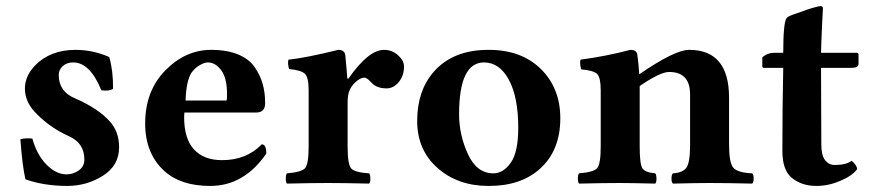

<svg xmlns="http://www.w3.org/2000/svg" viewBox="-20 -610 2898 640"><path d="M47.9 -146Q69.8 -150.9 87.9 -147.9Q103 -93.8 135 -61.3Q167 -28.8 202.1 -28.8Q224.1 -28.8 242.7 -42Q261.2 -55.2 261.2 -78.1Q261.2 -133.3 210 -155.8Q142.1 -186.5 94.2 -238.8Q63.5 -272.9 63 -314Q63 -356.9 97.2 -392.1Q147.9 -443.8 231.9 -443.8Q289.1 -443.8 344.2 -419.9Q357.4 -374 356.9 -314Q343.8 -305.2 317.9 -309.1Q279.8 -401.9 224.1 -401.9Q203.1 -401.9 189.5 -389.9Q175.8 -377.9 175.8 -359.9Q175.8 -304.7 230 -282.2Q307.6 -248.5 346.2 -205.1Q377 -170.9 377 -119.1Q377 -58.1 323 -24.2Q269 9.8 204.1 9.8Q127.9 9.8 64.9 -12.2Q54.7 -54.2 47.9 -146Z M598.6 -274.9H734.9Q736.8 -276.9 736.8 -295.9Q736.8 -350.1 717.3 -376Q697.8 -401.9 672.9 -401.9Q661.6 -401.9 645.8 -392.8Q629.9 -383.8 618.7 -368.2Q600.6 -340.8 598.6 -274.9ZM852.5 -128.9Q867.7 -128.9 867.7 -98.1Q793.5 9.8 680.7 9.8Q582.5 9.8 527.8 -40Q463.9 -98.1 463.9 -198.2Q463.9 -307.1 531.2 -375.5Q598.6 -443.8 683.6 -443.8Q736.8 -443.8 773.7 -428.5Q810.5 -413.1 829.1 -386Q847.7 -358.9 855.7 -329.8Q863.8 -300.8 863.8 -266.1Q863.8 -235.4 835 -234.9H594.7Q594.7 -232.9 594.2 -228Q593.8 -223.1 593.8 -219.2Q593.8 -147.5 626.7 -111.8Q659.7 -76.2 719.7 -76.2Q800.8 -75.7 852.5 -128.9Z M1138.7 -268.1V-122.1Q1138.7 -62 1150.6 -48.6Q1162.6 -35.2 1210.4 -32.2Q1214.4 -28.3 1214.6 -15.1Q1214.8 -2 1210.4 2Q1124.5 0 1073.7 0Q1020.5 0 936.5 2Q932.6 -2 932.6 -14.9Q932.6 -27.8 936.5 -32.2Q984.4 -36.1 996.6 -49.1Q1008.8 -62 1008.8 -122.1V-309.1Q1008.8 -351.1 996.8 -363.5Q984.9 -376 943.8 -379.9Q938 -397.9 941.4 -411.1Q999.5 -417 1107.4 -443.8Q1128.4 -443.8 1130.9 -426.8Q1135.7 -377.9 1137.7 -348.1H1141.6Q1208.5 -444.3 1260.7 -443.8Q1286.6 -443.8 1306.6 -426Q1326.7 -408.2 1326.7 -388.2Q1326.7 -357.4 1309.1 -336.4Q1291.5 -315.4 1269 -315.4Q1237.3 -315.4 1220.7 -332Q1218.8 -334 1215.3 -337.4Q1211.9 -340.8 1210 -342.8Q1208 -344.7 1205.1 -346.9Q1202.1 -349.1 1199.7 -350.1Q1197.3 -351.1 1194.3 -351.1Q1180.2 -351.1 1162.6 -334Q1150.9 -322.8 1144.8 -307.9Q1138.7 -293 1138.7 -268.1Z M1593.3 -401.9Q1510.3 -401.9 1510.3 -229Q1510.3 -160.2 1539.8 -96.2Q1569.3 -32.2 1624.5 -32.2Q1657.7 -32.2 1682.6 -67.6Q1707.5 -103 1707.5 -184.1Q1707.5 -286.1 1676.3 -344Q1645 -401.9 1593.3 -401.9ZM1370.6 -207Q1370.6 -307.1 1425.3 -370.1Q1489.7 -444.3 1609.4 -443.8Q1718.3 -443.8 1783 -379.9Q1847.7 -315.9 1847.7 -215.8Q1847.7 -107.9 1779.3 -46.9Q1715.3 10.3 1608.4 9.8Q1506.3 9.8 1438.5 -50Q1370.6 -109.9 1370.6 -207Z M2112.3 -122.1Q2112.3 -63 2121.3 -49.1Q2130.4 -35.2 2164.1 -32.2Q2168 -28.3 2168.2 -15.1Q2168.5 -2 2164.1 2Q2078.1 0 2047.4 0Q1994.1 0 1910.2 2Q1906.2 -2 1906.2 -14.9Q1906.2 -27.8 1910.2 -32.2Q1958 -36.1 1970.2 -49.1Q1982.4 -62 1982.4 -122.1V-309.1Q1982.4 -351.1 1970.9 -363Q1959.5 -375 1917.5 -378.9Q1911.6 -397.9 1915 -411.1Q2000 -422.4 2081.1 -443.8Q2103 -443.8 2104.5 -426.8Q2108.9 -397 2110.8 -362.3Q2230 -444.3 2277.3 -443.8Q2410.2 -443.8 2410.2 -284.2V-127.9Q2410.2 -66.9 2424.8 -50.5Q2439.5 -34.2 2487.3 -32.2Q2492.2 -28.3 2492.2 -15.1Q2492.2 -2 2487.3 2Q2401.4 0 2345.2 0Q2307.1 0 2223.1 2Q2218.3 -2 2218.3 -14.9Q2218.3 -27.8 2223.1 -32.2Q2256.3 -34.2 2268.3 -51.5Q2280.3 -68.8 2280.3 -127.9V-294.9Q2280.3 -370.1 2210.4 -370.1Q2180.7 -370.1 2112.3 -323.2V-321.3Z M2563 -434.1H2590.8Q2590.8 -535.2 2602.1 -549.8Q2605 -553.7 2614 -557.6Q2623 -561.5 2636.2 -565.7Q2649.4 -569.8 2654.8 -572.3Q2666.5 -577.1 2688.2 -583.5Q2710 -589.8 2715.3 -589.8Q2723.1 -589.8 2723.1 -581.1Q2720.2 -534.2 2717.8 -467.8L2716.8 -434.1H2834Q2841.8 -434.1 2841.8 -428.2V-397Q2841.8 -383.8 2817.9 -383.8H2716.8Q2716.8 -327.6 2717.3 -236.8Q2717.8 -146 2717.8 -127Q2717.8 -91.8 2730.5 -75.9Q2743.2 -60.1 2762.2 -60.1Q2801.3 -60.1 2818.8 -74.2Q2836.9 -59.1 2836.9 -45.9Q2820.8 -23.9 2781 -7.1Q2741.2 9.8 2701.2 9.8Q2651.4 9.8 2618.2 -18.1Q2588.4 -43.9 2587.9 -105Q2587.9 -252.9 2590.8 -383.8H2525.9Q2521 -383.8 2521 -390.1V-418.9Q2538.1 -434.1 2563 -434.1Z"/></svg>

Font: Linux Libertine
Style: Bold
Weight: 700
Designer: Philipp H. Poll
Foundry: Philipp H. Poll
Version: Version 5.0.3